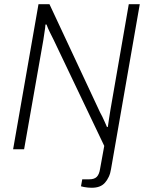

<svg xmlns="http://www.w3.org/2000/svg" viewBox="-20 -706 693 908"><path d="M413 182Q405 182 395.5 181Q386 180 377.5 178.5Q369 177 363 175L369 142H402Q426 142 437.5 130.5Q449 119 453 94L473 -16L233 -519Q227 -531 216.5 -552Q206 -573 200 -590H195Q194 -574 190.5 -554Q187 -534 185 -517L94 0H42L162 -686H214L453 -175Q458 -167 464 -154Q470 -141 476 -128Q482 -115 486 -105L490 -106Q493 -123 495.5 -143.5Q498 -164 502 -185L589 -686H641L505 94Q502 114 494.5 130Q487 146 476.5 158Q466 170 450.5 176Q435 182 413 182Z"/></svg>

Font: Archivo SemiCondensed Thin
Style: Italic
Weight: 250
Width: 4
Italic angle: -10°
Designer: Hector Gatti
Foundry: Omnibus-Type
Version: Version 2.001